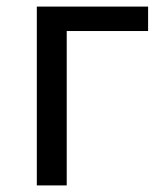

<svg xmlns="http://www.w3.org/2000/svg" viewBox="-20 -563 499 583"><path d="M91.8 0V-543H429.7V-468.8H182.6V0Z"/></svg>

Font: irohakakuC Regular
Style: Regular
Weight: 400
Designer: [Source Han Sans]
Ryoko NISHIZUKA Ë•øÂ°öÊ∂ºÂ≠ê (kana & ideographs); Paul D. Hunt (Latin, Greek & Cyrillic); Wenlong ZHAN
Version: Version 1.001.20160904